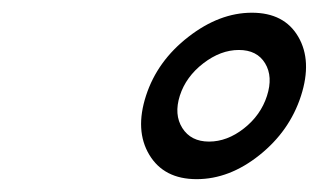

<svg xmlns="http://www.w3.org/2000/svg" viewBox="-20 -584 501 302"><path d="M308.8 -361.3Q337.4 -361.3 363.8 -382.1Q390.1 -402.8 399.9 -433.1Q409.7 -463.4 397 -484.4Q384.3 -505.4 355.7 -505.4Q327.1 -505.4 299.8 -484.4Q272.5 -463.4 262.9 -433.6Q253.4 -403.8 266.8 -382.6Q280.3 -361.3 308.8 -361.3ZM449.2 -526.1Q471.2 -488.3 453.4 -433.1Q435.5 -377.9 388.2 -340.1Q340.8 -302.2 289.3 -302.2Q237.8 -302.2 214.8 -340.6Q191.9 -378.9 209.7 -433.6Q227.5 -488.3 276.4 -526.1Q325.2 -564 376.2 -564Q427.2 -564 449.2 -526.1Z"/></svg>

Font: RIT Rachana
Style: Bold Italic
Weight: 700
Designer: Hussain KH
Version: 1.4.7